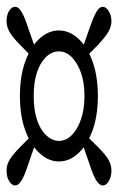

<svg xmlns="http://www.w3.org/2000/svg" viewBox="-24 -616 365 574"><path d="M234.9 -447.3 221.7 -469.2 241.7 -525.9Q255.9 -566.9 264.6 -581.3Q273.4 -595.7 283.2 -595.7Q293 -595.7 301 -582.8Q309.1 -569.8 309.1 -552.7Q309.1 -537.1 300.3 -521.5Q291.5 -505.9 268.6 -481.4ZM76.7 -329.1Q76.7 -289.1 86.2 -259Q95.7 -229 113.8 -211.9Q131.8 -194.8 151.9 -194.8Q173.3 -194.8 190.4 -211.9Q207.5 -229 218 -259Q228.5 -289.1 228.5 -329.1Q228.5 -369.1 218 -398.7Q207.5 -428.2 190.4 -445.3Q173.3 -462.4 151.9 -462.4Q130.9 -462.4 113.3 -445.3Q95.7 -428.2 86.2 -398.7Q76.7 -369.1 76.7 -329.1ZM35.6 -329.1Q35.6 -388.2 51.5 -432.1Q67.4 -476.1 94 -500.5Q120.6 -524.9 151.9 -524.9Q183.6 -524.9 210.2 -500.5Q236.8 -476.1 252.7 -431.9Q268.6 -387.7 268.6 -329.1Q268.6 -270 252.7 -226.3Q236.8 -182.6 210.4 -158Q184.1 -133.3 151.9 -133.3Q121.1 -133.3 94.2 -158Q67.4 -182.6 51.5 -226.3Q35.6 -270 35.6 -329.1ZM82.5 -469.2 69.8 -447.3 36.6 -481.4Q12.7 -505.4 4.2 -521Q-4.4 -536.6 -4.4 -552.7Q-4.4 -571.3 3.2 -583.5Q10.7 -595.7 21.5 -595.7Q30.8 -595.7 40 -581.3Q49.3 -566.9 62.5 -525.9ZM69.8 -210 82.5 -188.5 62.5 -130.9Q49.3 -89.8 40 -75.7Q30.8 -61.5 21.5 -61.5Q11.7 -61.5 3.7 -74Q-4.4 -86.4 -4.4 -106Q-4.4 -122.6 4.2 -137.5Q12.7 -152.3 36.6 -176.8ZM221.7 -188.5 234.9 -210 268.6 -176.8Q292.5 -152.8 300.8 -137.7Q309.1 -122.6 309.1 -106Q309.1 -87.4 301.3 -74.5Q293.5 -61.5 283.2 -61.5Q273.9 -61.5 264.4 -75.7Q254.9 -89.8 241.7 -130.9Z"/></svg>

Font: Scarab Serif
Style: Condensed
Weight: 400
Designer: John Roberts
Foundry: Scarab
Version: 1.0